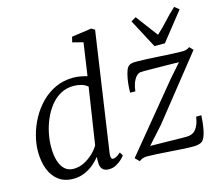

<svg xmlns="http://www.w3.org/2000/svg" viewBox="-113 -968 1311 1130"><g transform="rotate(-15 542.5 -403.0)"><path d="M445 -78.5Q443 -60.5 446.5 -52Q450 -43.5 457 -43.5Q467.5 -43.5 478.8 -50Q490 -56.5 504.5 -69L517 -48Q513 -41.5 499 -27.5Q485 -13.5 464 -1.8Q443 10 417.5 10Q392 10 378.5 -4.5Q365 -19 366 -51.5L366.5 -79.5Q350.5 -58 325.8 -37.2Q301 -16.5 269.5 -3.2Q238 10 202 10Q147.5 10 111.8 -17.2Q76 -44.5 58.2 -91.5Q40.5 -138.5 40.5 -199Q40.5 -245.5 53.8 -296Q67 -346.5 93 -394.5Q119 -442.5 157 -481.2Q195 -520 244.2 -542.8Q293.5 -565.5 354 -565.5Q373.5 -565.5 395.8 -561.5Q418 -557.5 437 -552L466 -751L401.5 -767.5L409.5 -800L530 -817L551 -805ZM427.5 -491Q411 -505.5 388.2 -511.8Q365.5 -518 342.5 -518Q297.5 -518 262 -498Q226.5 -478 200.2 -444.5Q174 -411 156.5 -370Q139 -329 130.5 -286Q122 -243 122 -205Q122 -155 133 -119.5Q144 -84 165.2 -65.2Q186.5 -46.5 217.5 -46.5Q252 -46.5 283 -62.2Q314 -78 338 -101.2Q362 -124.5 375 -147ZM978 -492Q966 -492.5 940.2 -493Q914.5 -493.5 882.8 -493.8Q851 -494 821 -494.5Q791 -495 770.2 -495Q749.5 -495 746.5 -494.5Q729 -492.5 716.2 -477Q703.5 -461.5 695.8 -439.2Q688 -417 686 -393H654.5Q654 -409 655.8 -432.5Q657.5 -456 662 -480.2Q666.5 -504.5 673.5 -524Q680.5 -543.5 691 -550.5Q696.5 -555 706.5 -557.8Q716.5 -560.5 735.5 -560.5Q762 -560.5 800 -558.8Q838 -557 878.5 -554.5Q919 -552 955 -550.2Q991 -548.5 1013 -548.5Q1024.5 -548.5 1036 -551Q1047.5 -553.5 1059 -562.5L1080 -540.5L780 -163.5L687 -60Q707.5 -60 741.5 -59.2Q775.5 -58.5 810.8 -58Q846 -57.5 873.2 -57Q900.5 -56.5 907.5 -57Q947 -57 966.8 -83.8Q986.5 -110.5 993 -156.5H1024.5Q1023.5 -134.5 1020.8 -110.2Q1018 -86 1013.2 -63.5Q1008.5 -41 1000.8 -24.5Q993 -8 981.5 -1Q975 2.5 962.8 5.8Q950.5 9 932.5 9Q905.5 9 866.8 6.8Q828 4.5 787 1.5Q746 -1.5 710.5 -3.5Q675 -5.5 653 -5.5Q639.5 -5.5 627.8 -1.8Q616 2 605 11L580 -14L906 -410ZM863.5 -621 770.5 -796.5 800.5 -814Q825 -780.5 850.2 -747.2Q875.5 -714 901 -680Q938 -713.5 967.8 -746.8Q997.5 -780 1035 -814L1062.5 -792L927 -621Z"/></g></svg>

Font: Merriweather 24pt Light
Style: Italic
Weight: 300
Italic angle: -7.8°
Version: Version 2.101